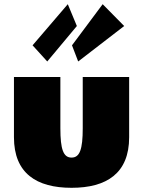

<svg xmlns="http://www.w3.org/2000/svg" viewBox="-20 -880 682 915"><path d="M135.2 -664 205.2 -587 346.3 -756 303.1 -860ZM323.1 -664 352.6 -587 571.8 -756 469.3 -860ZM46.5 -513V-226C46.5 -54 154 15 321 15C488 15 595.5 -54 595.5 -226V-513H374.3V-269C374.3 -168 360 -129 321 -129C282 -129 267.7 -168 267.7 -269V-513Z"/></svg>

Font: Blink
Style: Wide
Weight: 400
Designer: Mew Too
Foundry: Cannot Into Space Fonts
Version: Version 001.000